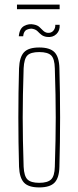

<svg xmlns="http://www.w3.org/2000/svg" viewBox="-20 -812 342 837"><path d="M151 5Q104 5 84.5 -16Q65 -37 63 -85Q57 -300 63 -514Q65 -563 84.5 -584Q104 -605 151 -605Q198 -605 218 -584Q238 -563 239 -514Q245 -300 239 -85Q238 -37 218 -16Q198 5 151 5ZM151 -15Q187 -15 202.5 -29.5Q218 -44 219 -85Q221 -148 222 -200Q223 -252 223 -299.5Q223 -347 222 -399Q221 -451 219 -514Q218 -556 203 -570.5Q188 -585 151 -585Q114 -585 99.5 -570.5Q85 -556 83 -514Q81 -451 80 -399Q79 -347 79 -299.5Q79 -252 80 -200Q81 -148 83 -85Q85 -44 100 -29.5Q115 -15 151 -15ZM62 -654Q65 -688 85.5 -699Q106 -710 128 -705Q144 -702 152.5 -693.5Q161 -685 168.5 -678Q176 -671 186 -669Q203 -667 212.5 -678Q222 -689 221 -704H240Q242 -679 226 -663.5Q210 -648 185 -651Q170 -653 161 -660Q152 -667 144.5 -675Q137 -683 124 -686Q113 -689 98 -683Q83 -677 81 -654ZM54 -772V-792H240V-772Z"/></svg>

Font: Big Shoulders Display Thin
Style: Regular
Weight: 100
Designer: Patric King
Foundry: XO Type Co
Version: Version 1.000; ttfautohint (v1.8.2)